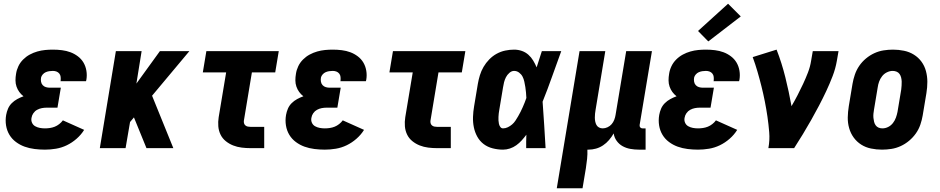

<svg xmlns="http://www.w3.org/2000/svg" viewBox="-20 -794 5040 1029"><path d="M221 8Q193 8 165 4.5Q137 1 112 -8Q87 -17 65.5 -33Q44 -49 30.5 -71.5Q17 -94 12.5 -121.5Q8 -149 13 -178Q16 -195 23 -211.5Q30 -228 43 -241Q56 -254 72.5 -263Q89 -272 106 -278Q93 -288 83.5 -301Q74 -314 68.5 -330Q63 -346 63 -363.5Q63 -381 66 -398Q69 -419 78.5 -439Q88 -459 104 -475Q120 -491 139.5 -501.5Q159 -512 180 -518Q201 -524 222 -526Q243 -528 263 -528Q288 -528 312 -525Q336 -522 357.5 -514Q379 -506 397.5 -492Q416 -478 427.5 -458.5Q439 -439 443 -415Q447 -391 443 -367Q442 -365 442 -363Q442 -361 441 -359H304Q304 -359 304.5 -360Q305 -361 305 -361Q306 -372 305 -382Q304 -392 298 -399.5Q292 -407 283 -410.5Q274 -414 263 -414Q254 -414 244 -412.5Q234 -411 225 -407Q216 -403 209 -395Q202 -387 200 -378Q198 -367 200 -356Q202 -345 209 -337.5Q216 -330 226 -327Q236 -324 247 -324H306L288 -217H230Q217 -217 204 -214.5Q191 -212 179 -205.5Q167 -199 159 -187.5Q151 -176 149 -163Q146 -149 151.5 -136.5Q157 -124 168.5 -117.5Q180 -111 193.5 -108.5Q207 -106 221 -106Q234 -106 247.5 -108Q261 -110 273.5 -115Q286 -120 297.5 -129Q309 -138 317 -149L431 -98Q415 -72 390.5 -50.5Q366 -29 338 -15.5Q310 -2 280 3Q250 8 221 8Z M515 0 601 -520H739L711 -346L837 -520H995L795 -281L909 0H765L699 -162L698 -165L677 -140L653 0Z M1324 0Q1299 0 1275 -3Q1251 -6 1229.5 -14.5Q1208 -23 1190 -37.5Q1172 -52 1162 -72.5Q1152 -93 1150 -117Q1148 -141 1152 -166L1192 -406H1067L1086 -520H1474L1455 -406H1330L1287 -147Q1286 -140 1288 -133Q1290 -126 1295.5 -121.5Q1301 -117 1308.5 -115.5Q1316 -114 1324 -114H1396V0Z M1721 8Q1693 8 1665 4.5Q1637 1 1612 -8Q1587 -17 1565.5 -33Q1544 -49 1530.5 -71.5Q1517 -94 1512.5 -121.5Q1508 -149 1513 -178Q1516 -195 1523 -211.5Q1530 -228 1543 -241Q1556 -254 1572.5 -263Q1589 -272 1606 -278Q1593 -288 1583.5 -301Q1574 -314 1568.5 -330Q1563 -346 1563 -363.5Q1563 -381 1566 -398Q1569 -419 1578.5 -439Q1588 -459 1604 -475Q1620 -491 1639.5 -501.5Q1659 -512 1680 -518Q1701 -524 1722 -526Q1743 -528 1763 -528Q1788 -528 1812 -525Q1836 -522 1857.5 -514Q1879 -506 1897.5 -492Q1916 -478 1927.5 -458.5Q1939 -439 1943 -415Q1947 -391 1943 -367Q1942 -365 1942 -363Q1942 -361 1941 -359H1804Q1804 -359 1804.5 -360Q1805 -361 1805 -361Q1806 -372 1805 -382Q1804 -392 1798 -399.5Q1792 -407 1783 -410.5Q1774 -414 1763 -414Q1754 -414 1744 -412.5Q1734 -411 1725 -407Q1716 -403 1709 -395Q1702 -387 1700 -378Q1698 -367 1700 -356Q1702 -345 1709 -337.5Q1716 -330 1726 -327Q1736 -324 1747 -324H1806L1788 -217H1730Q1717 -217 1704 -214.5Q1691 -212 1679 -205.5Q1667 -199 1659 -187.5Q1651 -176 1649 -163Q1646 -149 1651.5 -136.5Q1657 -124 1668.5 -117.5Q1680 -111 1693.5 -108.5Q1707 -106 1721 -106Q1734 -106 1747.5 -108Q1761 -110 1773.5 -115Q1786 -120 1797.5 -129Q1809 -138 1817 -149L1931 -98Q1915 -72 1890.5 -50.5Q1866 -29 1838 -15.5Q1810 -2 1780 3Q1750 8 1721 8Z M2324 0Q2299 0 2275 -3Q2251 -6 2229.5 -14.5Q2208 -23 2190 -37.5Q2172 -52 2162 -72.5Q2152 -93 2150 -117Q2148 -141 2152 -166L2192 -406H2067L2086 -520H2474L2455 -406H2330L2287 -147Q2286 -140 2288 -133Q2290 -126 2295.5 -121.5Q2301 -117 2308.5 -115.5Q2316 -114 2324 -114H2396V0Z M2676 8Q2648 8 2620.5 1Q2593 -6 2572 -22Q2551 -38 2538 -61.5Q2525 -85 2519.5 -112Q2514 -139 2515 -167.5Q2516 -196 2521 -225L2541 -345Q2545 -368 2552 -391Q2559 -414 2571.5 -435.5Q2584 -457 2602 -475.5Q2620 -494 2642 -506Q2664 -518 2688 -523Q2712 -528 2735 -528Q2757 -528 2777 -521Q2797 -514 2812 -500.5Q2827 -487 2837.5 -469.5Q2848 -452 2856 -433Q2863 -455 2870 -476.5Q2877 -498 2884 -520H2988Q2963 -452 2939 -384Q2915 -316 2888 -249Q2893 -187 2896.5 -124.5Q2900 -62 2904 0H2800Q2800 -18 2800 -36Q2800 -54 2801 -72Q2789 -56 2776 -41.5Q2763 -27 2747 -15.5Q2731 -4 2712.5 2Q2694 8 2676 8ZM2676 -106Q2689 -106 2701.5 -112Q2714 -118 2724.5 -127Q2735 -136 2742.5 -147.5Q2750 -159 2757 -171Q2764 -183 2770 -195Q2776 -207 2781.5 -219.5Q2787 -232 2792 -244.5Q2797 -257 2801 -269Q2800 -284 2799 -298.5Q2798 -313 2795.5 -327.5Q2793 -342 2790 -356.5Q2787 -371 2780.5 -383.5Q2774 -396 2762 -405Q2750 -414 2735 -414Q2722 -414 2710 -403.5Q2698 -393 2691.5 -380Q2685 -367 2681.5 -353.5Q2678 -340 2676 -326L2656 -206Q2654 -196 2653 -186.5Q2652 -177 2651.5 -167.5Q2651 -158 2651.5 -148.5Q2652 -139 2654 -130Q2656 -121 2661.5 -113.5Q2667 -106 2676 -106Z M2964 215 3086 -520H3224L3172 -206Q3170 -195 3169 -184.5Q3168 -174 3168 -163.5Q3168 -153 3170 -143Q3172 -133 3176.5 -124.5Q3181 -116 3190 -111Q3199 -106 3210 -106Q3223 -106 3236 -112Q3249 -118 3258 -128.5Q3267 -139 3272 -152Q3277 -165 3279 -178L3336 -520H3474L3408 -124Q3407 -116 3411.5 -111Q3416 -106 3423 -106H3440V8H3404Q3381 8 3358.5 4Q3336 0 3317 -10.5Q3298 -21 3285 -39Q3272 -57 3269 -79Q3258 -60 3244 -43.5Q3230 -27 3212 -15Q3194 -3 3174 2.5Q3154 8 3134 8Q3132 8 3130.5 8Q3129 8 3128 8Q3129 32 3126.5 57Q3124 82 3120 107L3102 215Z M3721 8Q3693 8 3665 4.5Q3637 1 3612 -8Q3587 -17 3565.5 -33Q3544 -49 3530.5 -71.5Q3517 -94 3512.5 -121.5Q3508 -149 3513 -178Q3516 -195 3523 -211.5Q3530 -228 3543 -241Q3556 -254 3572.5 -263Q3589 -272 3606 -278Q3593 -288 3583.5 -301Q3574 -314 3568.5 -330Q3563 -346 3563 -363.5Q3563 -381 3566 -398Q3569 -419 3578.5 -439Q3588 -459 3604 -475Q3620 -491 3639.5 -501.5Q3659 -512 3680 -518Q3701 -524 3722 -526Q3743 -528 3763 -528Q3788 -528 3812 -525Q3836 -522 3857.5 -514Q3879 -506 3897.5 -492Q3916 -478 3927.5 -458.5Q3939 -439 3943 -415Q3947 -391 3943 -367Q3942 -365 3942 -363Q3942 -361 3941 -359H3804Q3804 -359 3804.5 -360Q3805 -361 3805 -361Q3806 -372 3805 -382Q3804 -392 3798 -399.5Q3792 -407 3783 -410.5Q3774 -414 3763 -414Q3754 -414 3744 -412.5Q3734 -411 3725 -407Q3716 -403 3709 -395Q3702 -387 3700 -378Q3698 -367 3700 -356Q3702 -345 3709 -337.5Q3716 -330 3726 -327Q3736 -324 3747 -324H3806L3788 -217H3730Q3717 -217 3704 -214.5Q3691 -212 3679 -205.5Q3667 -199 3659 -187.5Q3651 -176 3649 -163Q3646 -149 3651.5 -136.5Q3657 -124 3668.5 -117.5Q3680 -111 3693.5 -108.5Q3707 -106 3721 -106Q3734 -106 3747.5 -108Q3761 -110 3773.5 -115Q3786 -120 3797.5 -129Q3809 -138 3817 -149L3931 -98Q3915 -72 3890.5 -50.5Q3866 -29 3838 -15.5Q3810 -2 3780 3Q3750 8 3721 8ZM3776 -572 3721 -628 3882 -774 3950 -706Z M4098 0Q4106 -43 4102.5 -85.5Q4099 -128 4093 -169Q4087 -210 4079 -250.5Q4071 -291 4061 -331Q4051 -371 4039.5 -410.5Q4028 -450 4014 -488L4142 -528Q4170 -456 4189 -379.5Q4208 -303 4222 -225Q4239 -254 4254.5 -284Q4270 -314 4284 -344Q4298 -374 4310 -405Q4322 -436 4327 -468L4336 -520H4474L4465 -468Q4458 -427 4442.5 -386.5Q4427 -346 4408.5 -306.5Q4390 -267 4369.5 -228Q4349 -189 4327.5 -151Q4306 -113 4283 -75Q4260 -37 4236 0Z M4707 8Q4707 8 4707 8Q4707 8 4707 8Q4677 8 4648 2Q4619 -4 4595.5 -19Q4572 -34 4555.5 -56.5Q4539 -79 4531 -107Q4523 -135 4523.5 -164.5Q4524 -194 4529 -225L4549 -345Q4553 -369 4561.5 -394Q4570 -419 4585 -441Q4600 -463 4621 -480.5Q4642 -498 4666 -509Q4690 -520 4715.5 -524Q4741 -528 4766 -528Q4766 -528 4766 -528Q4766 -528 4766 -528Q4796 -528 4825 -522Q4854 -516 4878 -501Q4902 -486 4918.5 -463.5Q4935 -441 4942.5 -413Q4950 -385 4950 -355.5Q4950 -326 4945 -295L4925 -175Q4921 -151 4912.5 -126Q4904 -101 4888.5 -79Q4873 -57 4852 -39.5Q4831 -22 4807 -11Q4783 0 4757.5 4Q4732 8 4707 8ZM4709 -106Q4725 -106 4740 -113.5Q4755 -121 4765.5 -134.5Q4776 -148 4781.5 -163.5Q4787 -179 4790 -194L4810 -314Q4811 -325 4812 -336Q4813 -347 4812.5 -357.5Q4812 -368 4809.5 -378.5Q4807 -389 4801 -397.5Q4795 -406 4785 -410Q4775 -414 4764 -414Q4749 -414 4733.5 -406.5Q4718 -399 4707.5 -385.5Q4697 -372 4691.5 -356.5Q4686 -341 4684 -326L4664 -206Q4662 -195 4661 -184Q4660 -173 4661 -162.5Q4662 -152 4664.5 -141.5Q4667 -131 4673 -122.5Q4679 -114 4688.5 -110Q4698 -106 4709 -106Z"/></svg>

Font: Iosevka SS04 Heavy
Style: Italic
Weight: 900
Italic angle: -9°
Monospace: yes
Designer: Belleve Invis
Foundry: Belleve Invis
Version: Version 19.0.0; ttfautohint (v1.8.4)